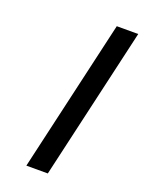

<svg xmlns="http://www.w3.org/2000/svg" viewBox="-134 -760 619 824"><g transform="rotate(20 175.5 -347.5)"><path d="M93 0 253 -695H351L191 0Z"/></g></svg>

Font: Coval
Style: Book Italic
Weight: 350
Foundry: Context Ltd
Version: Version 001.000